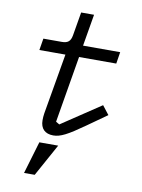

<svg xmlns="http://www.w3.org/2000/svg" viewBox="-101 -766 802 1083"><g transform="rotate(10 300.0 -224.5)"><path d="M239 12.1C279.8 12.1 320 -8.9 413 -74.9L525.9 -154.8L486.9 -204.9L262.1 -55L241.8 -67.1L306.1 -448.9H519.2L529.8 -516H317.1L348 -698.2H274.1L251.1 -562.9C245 -528.1 229 -516 195 -516H89.8L78.8 -448.9H228L168 -100.9C165.8 -89.8 165.1 -71 165.1 -62.1C165.1 -13.8 192.1 12.1 239 12.1ZM114 248.9H175.1L277 63.9H169Z"/></g></svg>

Font: Margiela Mono Italic Italic
Style: Regular
Weight: 400
Designer: Mike Abbink, Paul van der Laan, Pieter van Rosmalen
Foundry: Bold Monday
Version: Version 2.003 2021